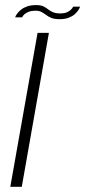

<svg xmlns="http://www.w3.org/2000/svg" viewBox="-20 -716 327 736"><path d="M19.5 0H63.5L167.5 -590H124ZM209 -642.5Q229 -642.5 243.2 -648Q257.5 -653.5 266.5 -661.5Q275.5 -669.5 280.5 -677.5Q285.5 -685.5 287 -690.5H260.5Q258.5 -686 252.5 -679.5Q246.5 -673 236.2 -668.8Q226 -664.5 212.5 -664.5Q194 -664.5 183 -669.2Q172 -674 164 -680.5Q156 -687 146 -691.8Q136 -696.5 118 -696.5Q99.5 -696.5 85.2 -691.8Q71 -687 61.5 -679.5Q52 -672 46 -664Q40 -656 38 -649.5H65Q66.5 -654.5 72.8 -660.5Q79 -666.5 90 -670.8Q101 -675 115 -675Q130 -675 139.2 -670Q148.5 -665 157 -658.5Q165.5 -652 177.2 -647.2Q189 -642.5 209 -642.5Z"/></svg>

Font: Anybody SemiExpanded ExtraLight
Style: Italic
Weight: 250
Width: 6
Italic angle: -10°
Version: Version 1.113;gftools[0.9.25]